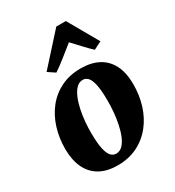

<svg xmlns="http://www.w3.org/2000/svg" viewBox="-202 -958 990 1089"><g transform="rotate(-30 293.0 -414.0)"><path d="M337 -568Q405.5 -568 453.5 -542.5Q501.5 -517 526.8 -467Q552 -417 552.5 -344.5Q553 -271 532.8 -206Q512.5 -141 473 -91.8Q433.5 -42.5 376.5 -14.2Q319.5 14 246.5 14Q179.5 14 132.2 -12Q85 -38 60 -88.5Q35 -139 34 -211.5Q33.5 -285.5 53.8 -350.2Q74 -415 113.2 -464Q152.5 -513 209 -540.5Q265.5 -568 337 -568ZM316 -506Q291.5 -506 273.5 -487.5Q255.5 -469 242.5 -438.5Q229.5 -408 221.5 -370.2Q213.5 -332.5 210 -293Q206.5 -253.5 207 -218Q207.5 -150.5 216.2 -113.5Q225 -76.5 239.5 -62.2Q254 -48 271.5 -48Q296 -48 314 -66Q332 -84 344.8 -114.8Q357.5 -145.5 365.2 -183.2Q373 -221 376.5 -261Q380 -301 379.5 -337.5Q379 -405.5 370.5 -441.8Q362 -478 347.8 -492Q333.5 -506 316 -506ZM207.5 -616 161 -647 337.5 -842.5H400L512.5 -645L461 -619Q435 -643.5 408.2 -672.5Q381.5 -701.5 355 -729.5Q318.5 -700.5 281.5 -670.8Q244.5 -641 207.5 -616Z"/></g></svg>

Font: Merriweather 20pt Black
Style: Italic
Weight: 900
Italic angle: -7.8°
Version: Version 2.101